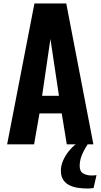

<svg xmlns="http://www.w3.org/2000/svg" viewBox="-20 -830 578 1104"><path d="M21 0 178 -810H361L517 0H364L335 -178H207L176 0ZM222 -279H319L270 -606ZM485 254Q459 254 432 250.5Q405 247 382 236.5Q359 226 344.5 205.5Q330 185 330 151Q330 123 342.5 94Q355 65 374.5 40.5Q394 16 415 0H484Q473 17 462 37.5Q451 58 444.5 79.5Q438 101 438 123Q438 156 459 167.5Q480 179 505 179Q513 179 521 178.5Q529 178 535 177L518 251Q512 252 503 253Q494 254 485 254Z"/></svg>

Font: Oswald SemiBold
Style: Regular
Weight: 600
Designer: Vernon Adams
Foundry: Vernon Adams
Version: Version 4.100; ttfautohint (v1.8.1.43-b0c9)